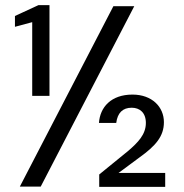

<svg xmlns="http://www.w3.org/2000/svg" viewBox="-20 -724 714 745"><path d="M172 -352V-704H129L38 -662V-620L105 -638V-352ZM138 0 501 -700H420L57 0ZM621 1V-53H440L521 -113C584 -158 616 -195 616 -250C616 -309 570 -357 494 -357C411 -357 368 -308 364 -247H431C436 -286 456 -306 491 -306C522 -306 546 -287 546 -247C546 -202 515 -171 478 -139L365 -47V1Z"/></svg>

Font: Rootstock Sans Body
Style: Regular
Weight: 400
Designer: Colophon Foundry, Jonny Pinhorn
Foundry: Colophon Foundry
Version: Version 1.200;FEAKit 1.0